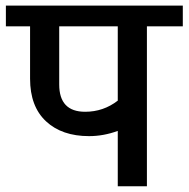

<svg xmlns="http://www.w3.org/2000/svg" viewBox="-35 -646 654 666"><path d="M373.5 0V-191.9Q324.2 -173.8 273.9 -173.8Q179.7 -173.8 124.5 -225.3Q69.3 -276.9 69.3 -373V-554.7H-14.6V-626.5H599.1V-554.7H474.6V0ZM260.3 -258.3Q323.7 -258.3 373.5 -296.9V-554.7H170.4V-353Q170.4 -258.3 260.3 -258.3Z"/></svg>

Font: Khula Semibold
Style: Regular
Weight: 600
Designer: Erin McLaughlin, Steve Matteson
Version: Version 1.000;PS 1.0;hotconv 1.0.72;makeotf.lib2.5.5900